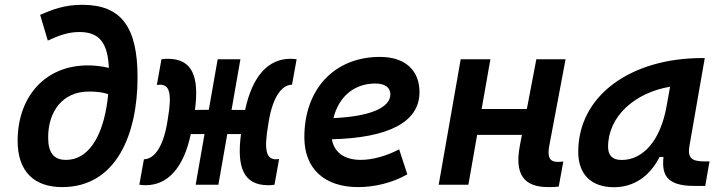

<svg xmlns="http://www.w3.org/2000/svg" viewBox="-20 -762 2970 792"><path d="M236.3 9.8C460 9.8 547.4 -208.5 547.4 -443.4C547.4 -651.4 479.5 -742.2 319.3 -742.2C245.6 -742.2 196.3 -722.7 145.5 -700.7L177.2 -594.7C222.7 -615.7 261.7 -629.9 307.6 -629.9C393.1 -629.9 424.3 -581.5 429.2 -481.9C400.9 -488.8 371.6 -492.2 342.3 -492.2C165.5 -492.2 54.2 -363.3 52.7 -184.1C51.8 -51.3 124 9.8 236.3 9.8ZM426.3 -373.5C412.6 -228 359.4 -102.5 251.5 -102.5C202.1 -102.5 178.2 -131.8 178.7 -196.3C178.7 -300.8 237.3 -384.3 346.2 -384.3C371.1 -384.3 397.9 -383.3 426.3 -373.5Z M580.6 2C673.3 2 737.8 -71.3 767.1 -209H823.7L787.1 0H880.9L917.5 -209H974.1C956.1 -72.3 983.9 2 1086.4 2C1094.7 2 1103 1.5 1112.3 0L1131.3 -106C1127.4 -105.5 1122.6 -105 1118.7 -105C1081.1 -105 1066.9 -135.3 1086.4 -248L1089.4 -266.6C1106 -360.8 1141.6 -412.1 1184.6 -412.6L1203.6 -517.6C1194.8 -518.6 1186 -519.5 1178.2 -519.5C1085 -519.5 1020.5 -446.3 991.2 -308.6H935.1L971.7 -517.6H877.9L841.3 -309.1L784.2 -308.6C802.2 -445.3 774.4 -519.5 671.9 -519.5C663.6 -519.5 655.3 -519 646 -517.6L627 -411.6C631.3 -412.1 635.7 -412.6 639.6 -412.6C677.2 -412.6 691.4 -382.3 671.9 -269.5L668.9 -251C652.3 -156.7 616.7 -105.5 573.7 -105L554.7 0C563.5 1 572.3 2 580.6 2Z M1467.8 -102.5C1400.4 -102.5 1357.9 -133.8 1349.1 -187.5C1582 -193.4 1710.4 -257.8 1710.4 -381.8C1710.4 -473.1 1649.9 -527.3 1547.4 -527.3C1359.9 -527.3 1235.4 -395 1235.4 -195.8C1235.4 -66.4 1317.9 9.8 1457.5 9.8C1522.5 9.8 1597.7 -6.8 1660.2 -43L1626.5 -146C1575.2 -118.7 1516.6 -102.5 1467.8 -102.5ZM1355.5 -274.9C1377 -362.8 1440.9 -417.5 1527.8 -417.5C1567.9 -417.5 1590.3 -400.9 1590.3 -373C1590.3 -316.9 1503.9 -281.2 1355.5 -274.9Z M1789.6 0H1912.1L1948.2 -205.6H2132.8L2124.5 -161.6C2102.1 -43.9 2139.6 9.8 2241.7 9.8C2258.8 9.8 2272.5 9.3 2284.7 7.8L2303.7 -95.7C2295.4 -94.7 2287.6 -94.2 2280.8 -94.2C2246.6 -94.2 2236.8 -114.7 2246.1 -162.6L2313 -517.6H2192.4L2153.3 -312.5H1966.8L2002.9 -517.6H1880.4Z M2512.7 10.3C2594.2 10.3 2660.6 -34.7 2700.7 -114.7H2716.8C2710 -44.9 2725.1 4.9 2843.3 4.9H2889.2L2906.7 -96.2H2884.8C2829.6 -96.2 2815.9 -113.3 2824.2 -161.6L2887.2 -522.5H2876C2585 -522.5 2365.2 -370.1 2365.2 -135.3C2365.2 -43 2418.9 10.3 2512.7 10.3ZM2544.4 -102.1C2507.3 -102.1 2488.3 -120.1 2488.3 -156.2C2488.3 -281.2 2597.2 -379.4 2744.1 -404.3L2730 -325.7C2705.1 -183.1 2633.3 -102.1 2544.4 -102.1Z"/></svg>

Font: Cascadia Mono PL SemiBold
Style: Italic
Weight: 600
Italic angle: -10°
Monospace: yes
Designer: Aaron Bell
Foundry: Saja Typeworks
Version: Version 2404.023